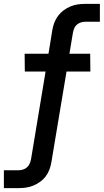

<svg xmlns="http://www.w3.org/2000/svg" viewBox="-56 -755 535 990"><path d="M-36 215V123H38Q50 123 62 119.5Q74 116 83 108Q92 100 97 88.5Q102 77 104 66L179 -386H72L71 -478H194L214 -601Q217 -620 224.5 -639Q232 -658 244 -674Q256 -690 273 -702.5Q290 -715 309 -722.5Q328 -730 346.5 -732.5Q365 -735 384 -735H459V-643H385Q373 -643 361.5 -639.5Q350 -636 340.5 -628Q331 -620 326.5 -608.5Q322 -597 320 -586L302 -478H409L410 -386H287L209 81Q206 100 199 119Q192 138 180 154Q168 170 150.5 182.5Q133 195 114.5 202.5Q96 210 77 212.5Q58 215 39 215Z"/></svg>

Font: Iosevka Etoile Semibold
Style: Italic
Weight: 600
Italic angle: -9°
Designer: Belleve Invis
Foundry: Belleve Invis
Version: Version 22.1.2; ttfautohint (v1.8.4)